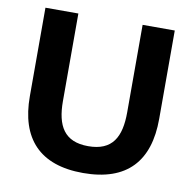

<svg xmlns="http://www.w3.org/2000/svg" viewBox="-76 -726 818 814"><g transform="rotate(10 333.5 -319.0)"><path d="M333.3 12.5C522.5 12.5 611.7 -87.5 611.7 -269.2V-650H473.3V-273.3C473.3 -166.7 439.2 -103.3 335 -103.3C231.7 -103.3 196.7 -166.7 196.7 -273.3V-650H55V-269.2C55 -87.5 145.8 12.5 333.3 12.5Z"/></g></svg>

Font: Familjen Grotesk GF
Style: Bold
Weight: 700
Designer: Anders Wikstroem, Jonas Baeckman, Matilda Gysing, Kristian Moeller
Foundry: Familjen STHLM AB
Version: Version 2.000; Beta; Release 4; Build 6